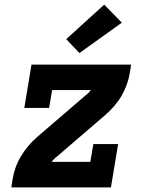

<svg xmlns="http://www.w3.org/2000/svg" viewBox="-20 -809 640 829"><path d="M29 0 34 -33Q38 -59 47 -84.5Q56 -110 70 -133.5Q84 -157 102 -178.5Q120 -200 141 -218L348 -396Q355 -401 361 -407Q367 -413 372 -420H205L192 -343H85L116 -530H546L541 -497Q537 -471 528 -445.5Q519 -420 505.5 -396.5Q492 -373 473.5 -351.5Q455 -330 434 -312L227 -134Q220 -129 214 -123Q208 -117 203 -110H370L383 -187H490L459 0ZM323 -580 266 -640 430 -789 506 -711Z"/></svg>

Font: Iosevka Curly Slab XBdExObl
Style: Regular
Weight: 800
Width: 7
Italic angle: -9°
Monospace: yes
Designer: Belleve Invis
Foundry: Belleve Invis
Version: Version 11.1.0; ttfautohint (v1.8.3)